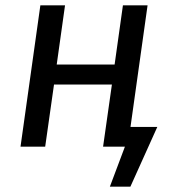

<svg xmlns="http://www.w3.org/2000/svg" viewBox="-20 -547 648 716"><path d="M456.3 0H364.4L397.3 -231.7H181.4L148.5 0H56.5L130.5 -527.1H222.5L191.5 -306.3H407.4L438.4 -527.1H530.3ZM466.2 149.2H389.7L445.8 0H410.7L420.6 -73.6H566.6Z"/></svg>

Font: Fira Sans Variable
Style: Italic
Weight: 397
Italic angle: -8°
Designer: Carrois Corporate & Edenspiekermann AG
Foundry: Carrois Corporate GbR & Edenspiekermann AG
Version: Version 4.202